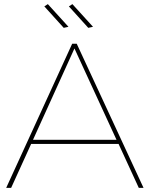

<svg xmlns="http://www.w3.org/2000/svg" viewBox="-20 -911 726 931"><path d="M555 -213H131L34 0H10L330 -699H352L676 0H653ZM545 -233 341 -676 140 -233ZM312 -781 289 -776 195 -880 212 -891ZM431 -781 408 -776 314 -880 331 -891Z"/></svg>

Font: Montserrat-Arabic Thin
Style: Regular
Weight: 250
Designer: Mohamed Gaber
Foundry: Kief Type Foundry
Version: Version 5.008